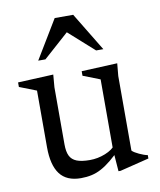

<svg xmlns="http://www.w3.org/2000/svg" viewBox="-79 -740 676 813"><g transform="rotate(-10 259.0 -333.5)"><path d="M159.5 -143Q159.5 -112 168.2 -93.8Q177 -75.5 197.8 -67.2Q218.5 -59 254 -59Q288.5 -59 320.8 -72Q353 -85 366.5 -104.5L384.5 -86Q358 -59 335.5 -40.5Q313 -22 292.2 -10.8Q271.5 0.5 250 5.2Q228.5 10 204 10Q142.5 10 113.5 -28.5Q84.5 -67 84.5 -144V-387.5L11.5 -416V-435.5L164 -442.5L159.5 -388.5ZM365 8.5 358 -83V-387.5L285 -416V-435.5L439 -442.5L434 -388.5V-68Q438.5 -63 446.2 -58.5Q454 -54 463.2 -49.5Q472.5 -45 481.8 -41.8Q491 -38.5 499 -37V-22.5L374 8.5ZM111.5 -511.5 211.5 -677H291L391.5 -511.5H360.5L243.5 -616H259.5L142.5 -511.5Z"/></g></svg>

Font: Newsreader 24pt
Style: Regular
Weight: 400
Designer: Hugues Gentile
Foundry: Production Type
Version: Version 1.003